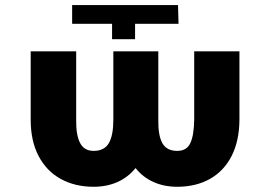

<svg xmlns="http://www.w3.org/2000/svg" viewBox="-20 -712 1041 742"><path d="M258.8 -620.1V-692.4H668L669.9 -620.1H502V-560.5H413.1V-620.1ZM591.8 -513.7V-249Q590.8 -189 607.4 -158.9Q624 -128.9 665 -128.9Q701.2 -128.9 715.3 -158.4Q729.5 -188 730.5 -249V-513.7H905.3V-249Q904.8 -167 874.8 -108.6Q844.7 -50.3 790.8 -20.3Q736.8 9.8 665 9.8Q614.3 9.8 573.2 -8.5Q532.2 -26.9 503.9 -62.5Q475.1 -26.9 433.8 -8.5Q392.6 9.8 341.8 9.8Q270 9.8 215.1 -20.3Q160.2 -50.3 129.4 -108.6Q98.6 -167 98.6 -249V-513.7H274.4V-249Q273.4 -191.4 289.1 -160.2Q304.7 -128.9 341.8 -128.9Q383.3 -128.9 400.6 -158.9Q418 -189 418 -249V-513.7Z"/></svg>

Font: Pretendard Std Black
Style: Regular
Weight: 900
Designer: Base glyphs from Inter by Rasmus Andersson; Hangeul glyphs from Noto Sans CJK(Source Han Sans) by Jang Soo-young and Kan
Foundry: Kil Hyung-jin
Version: Version 1.309